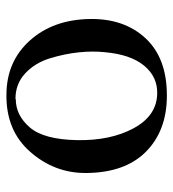

<svg xmlns="http://www.w3.org/2000/svg" viewBox="9 -532 538 596"><g transform="rotate(90 278.0 -234.0)"><path d="M517 -233Q518 -135 451.5 -59Q385 17 272 15Q170 14 105.5 -58Q41 -130 39 -243Q37 -350 98.5 -416.5Q160 -483 276 -483H277Q385 -483 450.5 -418.5Q516 -354 517 -233ZM415 -204Q417 -308 378 -380Q339 -452 270 -453Q218 -454 183.5 -412Q149 -370 142 -290Q138 -253 142.5 -209.5Q147 -166 161 -120Q175 -74 207.5 -43.5Q240 -13 287 -13L288 -14Q338 -14 375.5 -57.5Q413 -101 415 -204Z"/></g></svg>

Font: GFS Artemisia
Style: Regular
Weight: 400
Designer: Takis Katsoulidis and George D. Matthiopoulos
Foundry: Takis Katsoulidis and George D. Matthiopoulos
Version: Version 1.0